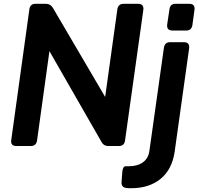

<svg xmlns="http://www.w3.org/2000/svg" viewBox="-20 -765 1039 1006"><path d="M66 0Q34 0 39 -32L134 -717Q138 -745 166 -745H221Q244 -745 257 -724L531 -257L595 -717Q600 -745 627 -745H703Q735 -745 731 -713L635 -28Q631 0 603 0H547Q523 0 512 -21L239 -497L174 -28Q169 0 142 0ZM884 -605Q852 -605 856 -637L868 -717Q872 -745 899 -745H972Q1003 -745 999 -713L988 -633Q983 -605 956 -605ZM669 221Q662 221 655.5 221Q649 221 643 220Q614 217 617 187L621 134Q624 105 640 106Q645 106 649 106Q653 106 656 106Q701 106 729.5 85Q758 64 763 24L839 -516Q844 -544 871 -544H943Q975 -544 971 -512L895 31Q881 124 821 172.5Q761 221 669 221Z"/></svg>

Font: Pitagon Sans Text Bold
Style: Italic
Weight: 700
Italic angle: -8°
Designer: Travis Tran
Foundry: Pitagon
Version: Version 1.001; ttfautohint (v1.8.4.7-5d5b);gftools[0.9.26]